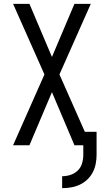

<svg xmlns="http://www.w3.org/2000/svg" viewBox="-20 -755 540 998"><path d="M303 223V161Q325 161 346.5 154Q368 147 384 131.5Q400 116 406.5 94Q413 72 413 50V0H367L250 -276L133 0H48L211 -368L48 -735H133L250 -459L367 -735H452L289 -368L421 -70H482V50Q482 73 477.5 96.5Q473 120 462 141Q451 162 433.5 178.5Q416 195 394.5 205Q373 215 349.5 219Q326 223 303 223Z"/></svg>

Font: Huly
Style: Regular
Weight: 400
Designer: Belleve Invis
Foundry: Belleve Invis
Version: Version 33.2.5; ttfautohint (v1.8.4)